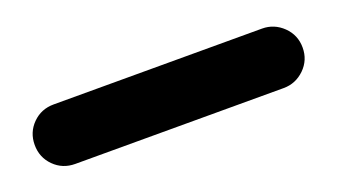

<svg xmlns="http://www.w3.org/2000/svg" viewBox="-28 -118 621 353"><g transform="rotate(-20 282.0 59.0)"><path d="M78.2 117.2Q53.7 117.2 36.9 100.4Q20 83.5 20 59Q20 34.5 36.9 17.6Q53.7 0.8 78.2 0.8H486Q509.5 0.8 526.9 17.6Q544.2 34.5 544.2 59Q544.2 83.5 526.9 100.4Q509.5 117.2 486 117.2Z"/></g></svg>

Font: National Park
Style: Regular
Weight: 400
Designer: Andrea Herstowski, Ben Hoepner
Version: Version 1.009